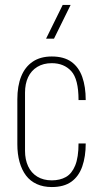

<svg xmlns="http://www.w3.org/2000/svg" viewBox="-20 -749 406 775"><path d="M189 6Q155 6 128.5 -6Q102 -18 85 -40.5Q68 -63 59 -95Q50 -127 50 -167V-348Q50 -402 65.5 -440.5Q81 -479 112 -500Q143 -521 189 -521Q238 -521 268 -499.5Q298 -478 312 -438.5Q326 -399 326 -345H297Q297 -430 267.5 -462Q238 -494 189 -494Q155 -494 130.5 -479Q106 -464 93.5 -437.5Q81 -411 81 -375V-140Q81 -105 93.5 -78Q106 -51 130.5 -36Q155 -21 189 -21Q222 -21 246 -34.5Q270 -48 283.5 -81Q297 -114 297 -170H326Q326 -117 312 -77Q298 -37 268 -15.5Q238 6 189 6ZM166 -593 233 -729H265L198 -593Z"/></svg>

Font: Hubot Sans Condensed ExtraLight
Style: Regular
Weight: 200
Width: 3
Designer: Deni Anggara
Foundry: GitHub, Inc., Subsidiary of Microsoft Corporation
Version: Version 2.000